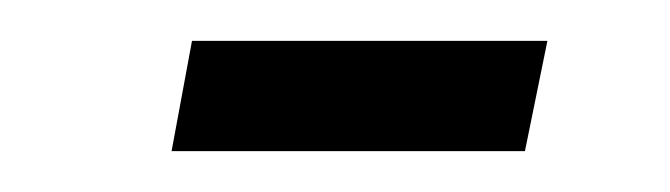

<svg xmlns="http://www.w3.org/2000/svg" viewBox="-20 -333 328 94"><path d="M64 -259 74 -313H248L237 -259Z"/></svg>

Font: Saira Condensed Light
Style: Italic
Weight: 300
Width: 3
Italic angle: -12°
Designer: Hector Gatti with collaboration of the Omnibus-Type team
Foundry: Omnibus-Type
Version: Version 1.101